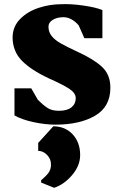

<svg xmlns="http://www.w3.org/2000/svg" viewBox="-20 -582 575 915"><path d="M40 0ZM129 -161 160 -107Q189 -78 209 -66Q229 -54 261 -54Q300 -54 320.5 -70.5Q341 -87 341 -115Q340 -140 308.5 -160Q277 -180 214 -208Q128 -248 84 -293Q40 -338 40 -405Q41 -456 76 -491.5Q111 -527 164 -544.5Q217 -562 274 -562Q319 -564 378 -555.5Q437 -547 468 -534V-400H382L355 -461Q341 -478 322 -489Q303 -500 283 -500Q252 -500 231.5 -487.5Q211 -475 211 -455Q211 -429 226.5 -410Q242 -391 269 -375.5Q296 -360 348 -336Q427 -300 466.5 -263Q506 -226 506 -164Q506 -73 433 -30.5Q360 12 245 12Q195 12 139.5 0Q84 -12 49 -32V-161ZM362 157Q362 207 324 252Q286 297 238 313L176 288V277Q202 255 212.5 239.5Q223 224 223 202Q223 175 204 156Q185 137 162 137V99L234 20Q291 20 326.5 58.5Q362 97 362 157Z"/></svg>

Font: Martel Heavy
Style: Regular
Weight: 900
Designer: Dan Reynolds
Foundry: Dan Reynolds
Version: Version 1.001; ttfautohint (v1.1) -l 5 -r 5 -G 72 -x 0 -D la